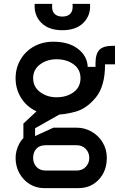

<svg xmlns="http://www.w3.org/2000/svg" viewBox="-20 -765 640 985"><path d="M60 -364Q60 -415 84.5 -458Q109 -501 153 -526Q197 -551 254 -551Q333 -551 380.5 -514Q428 -477 430 -422H470V-440Q470 -489 490 -509.5Q510 -530 559 -530H570V-435H519Q519 -323 472 -265.5Q425 -208 367.5 -192Q310 -176 254 -176Q197 -176 153 -201Q109 -226 84.5 -269Q60 -312 60 -364ZM393 -364Q393 -409 357.5 -435Q322 -461 270 -461Q221 -461 185.5 -434.5Q150 -408 150 -364Q150 -319 186 -292.5Q222 -266 270 -266Q322 -266 357.5 -292Q393 -318 393 -364ZM60 45Q60 9 78.5 -27Q97 -63 136 -81L215 -20Q183 -20 166.5 -2Q150 16 150 45Q150 72 167 91Q184 110 215 110H373Q402 110 420 91Q438 72 438 45Q438 18 420 -1Q402 -20 373 -20H100V-131L237 -259L305 -189L160 -107V-67L254 -110H373Q414 -110 449.5 -90Q485 -70 506.5 -34.5Q528 1 528 45Q528 112 487 156Q446 200 383 200H205Q166 200 133 180Q100 160 80 124.5Q60 89 60 45ZM300 -680Q328 -680 342 -696Q356 -712 352 -745H442Q446 -686 408 -648Q370 -610 300 -610Q230 -610 192 -648Q154 -686 158 -745H248Q244 -712 258 -696Q272 -680 300 -680Z"/></svg>

Font: Fliege Mono Thin
Style: Regular
Weight: 100
Version: Version 0.020;Glyphs 3.3 (3306)